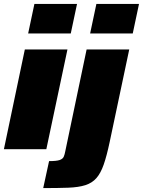

<svg xmlns="http://www.w3.org/2000/svg" viewBox="-25 -763 731 982"><path d="M119 -592 151 -743H369L337 -592ZM-5 0 102 -510H320L212 0ZM436 -592 468 -743H686L654 -592ZM196 199 226 61Q264 61 280 55.5Q296 50 301 38.5Q306 27 309 10L418 -510H636L536 -37Q521 34 505.5 78.5Q490 123 468 148Q446 173 411.5 184Q377 195 324.5 197Q272 199 196 199Z"/></svg>

Font: Saira Thin Black
Style: Italic
Weight: 900
Italic angle: -12°
Version: Version 1.101